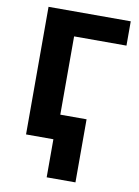

<svg xmlns="http://www.w3.org/2000/svg" viewBox="-99 -779 766 1058"><g transform="rotate(10 283.5 -250.5)"><path d="M545 -714V-578H252V-140H399V213H238V0H85V-714Z"/></g></svg>

Font: Noto Sans UI Extra
Style: Regular
Weight: 800
Designer: Monotype Design Team
Foundry: Monotype Imaging Inc.
Version: Version 1.901